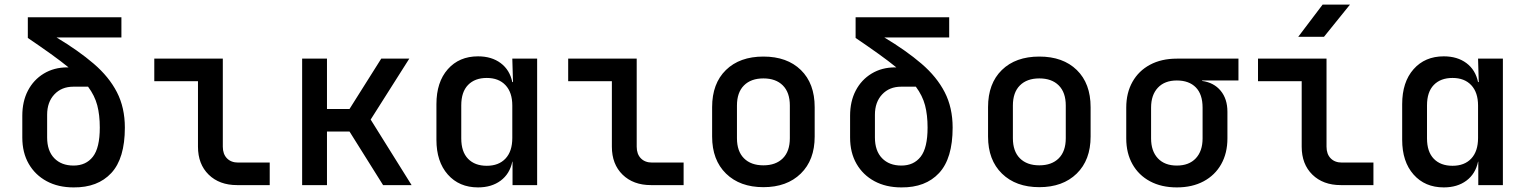

<svg xmlns="http://www.w3.org/2000/svg" viewBox="-20 -805 6640 835"><path d="M300 10Q233 10 183 -17Q133 -44 105 -92.5Q77 -141 77 -207V-302Q77 -364 101.5 -411Q126 -458 170.5 -485Q215 -512 273 -512H278Q245 -539 201 -570.5Q157 -602 101 -640V-730H508V-642H226Q321 -585 387.5 -528Q454 -471 488.5 -404Q523 -337 523 -250Q523 -116 464 -52.5Q405 11 300 10ZM300 -85Q354 -85 384 -123.5Q414 -162 414 -250Q414 -305 403 -347Q392 -389 363 -428H299Q248 -428 216.5 -394.5Q185 -361 185 -306V-207Q185 -149 216 -117Q247 -85 300 -85Z M1011 0Q934 0 887.5 -45.5Q841 -91 841 -167V-452H651V-550H949V-167Q949 -135 967 -116.5Q985 -98 1016 -98H1153V0Z M1294 0V-550H1402V-331H1500L1638 -550H1760L1592 -285L1770 0H1646L1500 -233H1402V0Z M2059 10Q1977 10 1927.5 -46Q1878 -102 1878 -197V-352Q1878 -448 1927.5 -504Q1977 -560 2059 -560Q2118 -560 2157.5 -530.5Q2197 -501 2208 -448H2211L2208 -550H2316V0H2209V-102H2208Q2197 -49 2157.5 -19.5Q2118 10 2059 10ZM2097 -84Q2149 -84 2178.5 -115.5Q2208 -147 2208 -205V-346Q2208 -403 2178.5 -434.5Q2149 -466 2097 -466Q2045 -466 2015.5 -435.5Q1986 -405 1986 -347V-203Q1986 -145 2015.5 -114.5Q2045 -84 2097 -84Z M2811 0Q2734 0 2687.5 -45.5Q2641 -91 2641 -167V-452H2451V-550H2749V-167Q2749 -135 2767 -116.5Q2785 -98 2816 -98H2953V0Z M3300 9Q3198 9 3137.5 -50Q3077 -109 3077 -211V-339Q3077 -442 3137 -500.5Q3197 -559 3300 -559Q3403 -559 3463 -500.5Q3523 -442 3523 -339V-211Q3523 -109 3462.5 -50Q3402 9 3300 9ZM3300 -86Q3354 -86 3384.5 -116.5Q3415 -147 3415 -204V-346Q3415 -403 3384.5 -433.5Q3354 -464 3300 -464Q3246 -464 3215.5 -433.5Q3185 -403 3185 -346V-204Q3185 -147 3215.5 -116.5Q3246 -86 3300 -86Z M3900 10Q3833 10 3783 -17Q3733 -44 3705 -92.5Q3677 -141 3677 -207V-302Q3677 -364 3701.5 -411Q3726 -458 3770.5 -485Q3815 -512 3873 -512H3878Q3845 -539 3801 -570.5Q3757 -602 3701 -640V-730H4108V-642H3826Q3921 -585 3987.5 -528Q4054 -471 4088.5 -404Q4123 -337 4123 -250Q4123 -116 4064 -52.5Q4005 11 3900 10ZM3900 -85Q3954 -85 3984 -123.5Q4014 -162 4014 -250Q4014 -305 4003 -347Q3992 -389 3963 -428H3899Q3848 -428 3816.5 -394.5Q3785 -361 3785 -306V-207Q3785 -149 3816 -117Q3847 -85 3900 -85Z M4500 9Q4398 9 4337.5 -50Q4277 -109 4277 -211V-339Q4277 -442 4337 -500.5Q4397 -559 4500 -559Q4603 -559 4663 -500.5Q4723 -442 4723 -339V-211Q4723 -109 4662.5 -50Q4602 9 4500 9ZM4500 -86Q4554 -86 4584.5 -116.5Q4615 -147 4615 -204V-346Q4615 -403 4584.5 -433.5Q4554 -464 4500 -464Q4446 -464 4415.5 -433.5Q4385 -403 4385 -346V-204Q4385 -147 4415.5 -116.5Q4446 -86 4500 -86Z M5098 10Q5031 10 4981.5 -16.5Q4932 -43 4905 -91Q4878 -139 4878 -203V-337Q4878 -401 4905 -449Q4932 -497 4981.5 -523.5Q5031 -550 5098 -550H5366V-455H5208V-453Q5259 -446 5288.5 -410.5Q5318 -375 5318 -319V-203Q5318 -139 5291 -91Q5264 -43 5214.5 -16.5Q5165 10 5098 10ZM5098 -85Q5151 -85 5180.5 -116.5Q5210 -148 5210 -203V-337Q5210 -395 5180.5 -425Q5151 -455 5098 -455Q5045 -455 5015.5 -423.5Q4986 -392 4986 -337V-203Q4986 -148 5015.5 -116.5Q5045 -85 5098 -85Z M5811 0Q5734 0 5687.5 -45.5Q5641 -91 5641 -167V-452H5451V-550H5749V-167Q5749 -135 5767 -116.5Q5785 -98 5816 -98H5953V0ZM5626 -645 5732 -785H5851L5738 -645Z M6259 10Q6177 10 6127.5 -46Q6078 -102 6078 -197V-352Q6078 -448 6127.5 -504Q6177 -560 6259 -560Q6318 -560 6357.5 -530.5Q6397 -501 6408 -448H6411L6408 -550H6516V0H6409V-102H6408Q6397 -49 6357.5 -19.5Q6318 10 6259 10ZM6297 -84Q6349 -84 6378.5 -115.5Q6408 -147 6408 -205V-346Q6408 -403 6378.5 -434.5Q6349 -466 6297 -466Q6245 -466 6215.5 -435.5Q6186 -405 6186 -347V-203Q6186 -145 6215.5 -114.5Q6245 -84 6297 -84Z"/></svg>

Font: JetBrains Mono NL SemiBold
Style: Regular
Weight: 600
Designer: Philipp Nurullin, Konstantin Bulenkov
Foundry: JetBrains
Version: Version 2.304; ttfautohint (v1.8.4.7-5d5b)